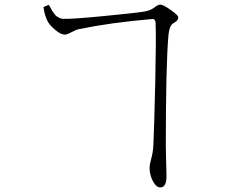

<svg xmlns="http://www.w3.org/2000/svg" viewBox="-20 -777 1040 843"><path d="M653.3 -136.7Q657.2 -219.7 661.6 -413.6Q666 -607.4 663.1 -676.8Q663.1 -684.6 659.2 -689.5Q655.3 -694.3 647.5 -693.4Q464.8 -677.7 328.1 -649.4Q313.5 -646.5 293.9 -635.7Q274.4 -625 264.6 -625Q247.1 -625 222.2 -646Q197.3 -667 188.5 -684.6Q174.8 -712.9 170.9 -746.1L194.3 -755.9Q195.3 -754.9 201.2 -744.1Q207 -733.4 209 -730Q210.9 -726.6 217.3 -717.8Q223.6 -709 228.5 -705.6Q233.4 -702.1 241.2 -698.2Q249 -694.3 256.8 -694.3Q289.1 -692.4 431.6 -706.1Q574.2 -719.7 615.2 -726.6Q641.6 -731.4 657.7 -744.1Q673.8 -756.8 683.6 -756.8Q696.3 -756.8 729.5 -733.4Q762.7 -710 762.7 -701.2Q762.7 -698.2 761.7 -695.3Q760.7 -692.4 759.8 -690.4Q758.8 -688.5 755.9 -685.5Q752.9 -682.6 751.5 -681.6Q750 -680.7 745.6 -677.7Q741.2 -674.8 739.3 -673.8Q723.6 -663.1 719.7 -624Q708 -491.2 708 -133.8Q708 -111.3 709.5 -68.8Q710.9 -26.4 710.9 -10.7Q712.9 45.9 683.6 45.9Q666 45.9 651.4 18.6Q636.7 -8.8 636.7 -42Q636.7 -52.7 644 -80.1Q651.4 -107.4 653.3 -136.7Z"/></svg>

Font: GenYoMin TW TTF ExtraLight
Style: Regular
Weight: 250
Version: Version 1.300